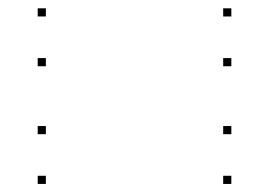

<svg xmlns="http://www.w3.org/2000/svg" viewBox="-20 -570 660 471"><path d="M547.5 -407.5V-427.5H527.5V-407.5ZM547.5 -529.6V-549.6H527.5V-529.6ZM92.5 -529.6V-549.6H72.5V-529.6ZM92.5 -407.5V-427.5H72.5V-407.5ZM547.5 -118.8V-138.8H527.5V-118.8ZM547.5 -240.8V-260.8H527.5V-240.8ZM92.5 -240.8V-260.8H72.5V-240.8ZM92.5 -118.8V-138.8H72.5V-118.8Z"/></svg>

Font: Monaspace Neon Dots Var
Style: Regular
Weight: 400
Designer: Riley Cran and the Lettermatic Team
Version: Version 1.100 (Monaspace Neon Dots)